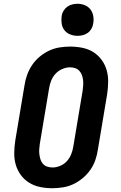

<svg xmlns="http://www.w3.org/2000/svg" viewBox="-20 -990 640 1018"><path d="M257 8Q224 8 192.5 1.5Q161 -5 135 -21Q109 -37 90.5 -62Q72 -87 63.5 -117Q55 -147 55.5 -179.5Q56 -212 61 -245L110 -538Q114 -566 124 -593.5Q134 -621 150.5 -645.5Q167 -670 190.5 -689.5Q214 -709 240.5 -721.5Q267 -734 296 -738.5Q325 -743 352 -743Q385 -743 417 -736.5Q449 -730 474.5 -714Q500 -698 518.5 -673Q537 -648 545.5 -618Q554 -588 553.5 -555.5Q553 -523 548 -490L499 -197Q495 -169 485.5 -141.5Q476 -114 459 -89.5Q442 -65 418.5 -45.5Q395 -26 368.5 -13.5Q342 -1 313 3.5Q284 8 257 8ZM259 -102Q279 -102 300 -111Q321 -120 335.5 -136.5Q350 -153 358 -173.5Q366 -194 369 -215L418 -508Q420 -522 421 -536.5Q422 -551 420.5 -565Q419 -579 414.5 -591.5Q410 -604 401 -614Q392 -624 379 -628.5Q366 -633 351 -633Q331 -633 310 -624Q289 -615 274 -598.5Q259 -582 251 -561.5Q243 -541 240 -520L191 -227Q189 -213 188 -198.5Q187 -184 189 -170Q191 -156 195 -143.5Q199 -131 208 -121Q217 -111 230.5 -106.5Q244 -102 259 -102ZM391 -800Q371 -800 352 -807.5Q333 -815 321.5 -830Q310 -845 307 -865Q304 -885 307 -906Q309 -920 317 -933Q325 -946 337 -954.5Q349 -963 363 -966.5Q377 -970 391 -970Q411 -970 429.5 -962.5Q448 -955 459.5 -940Q471 -925 474.5 -905Q478 -885 474 -864Q472 -850 464.5 -837Q457 -824 445 -815.5Q433 -807 419 -803.5Q405 -800 391 -800Z"/></svg>

Font: Iosevka Etoile Extrabold
Style: Italic
Weight: 800
Italic angle: -9°
Designer: Belleve Invis
Foundry: Belleve Invis
Version: Version 22.1.2; ttfautohint (v1.8.4)